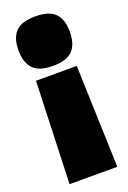

<svg xmlns="http://www.w3.org/2000/svg" viewBox="-146 -610 567 850"><g transform="rotate(-20 138.0 -185.0)"><path d="M236 -291 252 190H27L44 -291ZM259 -444Q259 -386 231 -356.5Q203 -327 138 -327Q73 -327 45 -356.5Q17 -386 17 -444Q17 -502 45 -531Q73 -560 138 -560Q203 -560 231 -531Q259 -502 259 -444Z"/></g></svg>

Font: Georama ExtraCondensed Thin Black
Style: Regular
Weight: 900
Version: Version 1.001